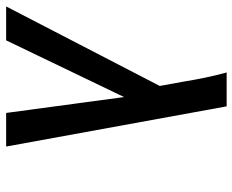

<svg xmlns="http://www.w3.org/2000/svg" viewBox="-88 -688 775 640"><g transform="rotate(90 300.0 -367.5)"><path d="M1 0 266 -512 252 -589Q246 -626 238.5 -662.5Q231 -699 221 -735H334L468 0H356L303 -393L114 0Z"/></g></svg>

Font: Iosevka Semibold Extended
Style: Italic
Weight: 600
Width: 7
Italic angle: -9°
Monospace: yes
Designer: Belleve Invis
Foundry: Belleve Invis
Version: Version 32.5.0; ttfautohint (v1.8.4)